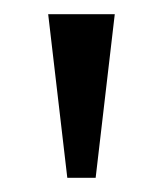

<svg xmlns="http://www.w3.org/2000/svg" viewBox="-20 -734 230 271"><path d="M75 -483H115L142 -714H48Z"/></svg>

Font: Noto Serif Myanmar ExtCond
Style: Regular
Weight: 400
Width: 2
Designer: Ben Mitchell and the Monotype Design Team
Foundry: Monotype Imaging Inc.
Version: Version 2.106